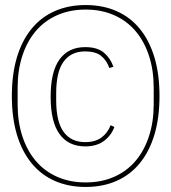

<svg xmlns="http://www.w3.org/2000/svg" viewBox="-20 -730 680 762"><path d="M320 12Q252 12 197.5 -12Q143 -36 105 -82.5Q67 -129 47 -196Q27 -263 27 -349Q27 -435 47 -502Q67 -569 105 -615.5Q143 -662 197.5 -686Q252 -710 320 -710Q388 -710 442.5 -686Q497 -662 535 -615.5Q573 -569 593 -502Q613 -435 613 -349Q613 -263 593 -196Q573 -129 535 -82.5Q497 -36 442.5 -12Q388 12 320 12ZM320 -6Q383 -6 433.5 -28.5Q484 -51 518.5 -92Q553 -133 571.5 -190Q590 -247 590 -316V-382Q590 -451 571.5 -508Q553 -565 518.5 -606Q484 -647 433.5 -669.5Q383 -692 320 -692Q257 -692 206.5 -669.5Q156 -647 121.5 -606Q87 -565 68.5 -508Q50 -451 50 -382V-316Q50 -247 68.5 -190Q87 -133 121.5 -92Q156 -51 206.5 -28.5Q257 -6 320 -6ZM318 -149Q252 -149 216.5 -197.5Q181 -246 181 -346Q181 -446 216.5 -494.5Q252 -543 318 -543Q367 -543 393 -520.5Q419 -498 430 -465L414 -460Q403 -491 381 -508.5Q359 -526 318 -526Q262 -526 232.5 -485.5Q203 -445 203 -360V-332Q203 -247 232.5 -206.5Q262 -166 318 -166Q358 -166 382.5 -184Q407 -202 419 -233L434 -226Q422 -193 393 -171Q364 -149 318 -149Z"/></svg>

Font: IBM Plex Sans Cond Thin
Style: Regular
Weight: 100
Width: 3
Designer: Mike Abbink, Paul van der Laan, Pieter van Rosmalen
Foundry: Bold Monday
Version: Version 1.3